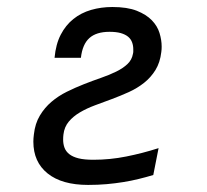

<svg xmlns="http://www.w3.org/2000/svg" viewBox="-20 -519 590 548"><path d="M76.7 -135.3Q80.1 -166.5 93.8 -189.2Q107.4 -211.9 127 -228.5Q146.5 -245.1 170.7 -257.1Q194.8 -269 219.7 -278.8Q244.6 -288.6 268.6 -296.9Q292.5 -305.2 311.8 -314.7Q331.1 -324.2 343.8 -336.2Q356.4 -348.1 359.4 -365.2Q360.4 -368.7 360.4 -371.8Q360.4 -375 360.4 -378.4Q360.4 -389.2 356.9 -398.4Q353.5 -407.7 345.5 -414.3Q337.4 -420.9 324.5 -424.6Q311.5 -428.2 292.5 -428.2Q254.9 -428.2 235.1 -410.4Q215.3 -392.6 210.9 -354H135.7Q139.2 -392.6 153.3 -419.9Q167.5 -447.3 189.5 -464.8Q211.4 -482.4 240 -490.7Q268.6 -499 300.8 -499Q343.3 -499 370.4 -488.3Q397.5 -477.5 413.3 -461.2Q429.2 -444.8 435.3 -424.8Q441.4 -404.8 441.4 -386.2Q441.4 -382.3 441.2 -378.4Q440.9 -374.5 440.4 -370.6Q437 -340.8 423.8 -319.3Q410.6 -297.9 391.1 -282.5Q371.6 -267.1 347.9 -256.3Q324.2 -245.6 299.3 -236.3Q274.4 -227.1 250.7 -218.3Q227.1 -209.5 208 -198.2Q189 -187 176.3 -171.9Q163.6 -156.7 161.1 -135.3Q160.6 -131.3 160.4 -127.9Q160.2 -124.5 160.2 -120.6Q160.2 -107.9 164.1 -97.4Q168 -86.9 177.7 -79.1Q187.5 -71.3 204.1 -67.1Q220.7 -63 246.6 -63Q293.9 -63 340.3 -72.3Q386.7 -81.5 432.6 -96.2L417.5 -19.5Q396.5 -13.2 375.5 -8.1Q354.5 -2.9 331.8 0.7Q309.1 4.4 284.4 6.6Q259.8 8.8 231.4 8.8Q156.7 8.8 116 -23.9Q75.2 -56.6 75.2 -114.7Q75.2 -124 76.7 -135.3Z"/></svg>

Font: Code New Roman
Style: Italic
Weight: 400
Italic angle: -11°
Monospace: yes
Designer: Sam Radian
Foundry: Code New Roman
Version: Version 1.508 October 19, 2014